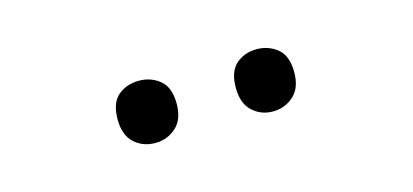

<svg xmlns="http://www.w3.org/2000/svg" viewBox="-27 -828 635 295"><g transform="rotate(-15 290.0 -680.5)"><path d="M149 -681Q149 -707 162.5 -718.5Q176 -730 196 -730Q215 -730 229 -718.5Q243 -707 243 -681Q243 -656 229 -643.5Q215 -631 196 -631Q176 -631 162.5 -643.5Q149 -656 149 -681ZM337 -681Q337 -707 350.5 -718.5Q364 -730 383 -730Q402 -730 416 -718.5Q430 -707 430 -681Q430 -656 416 -643.5Q402 -631 383 -631Q364 -631 350.5 -643.5Q337 -656 337 -681Z"/></g></svg>

Font: Apis
Style: Regular
Weight: 400
Designer: Monotype Design Team
Foundry: Monotype Imaging Inc.
Version: Version 2.000; build 0001